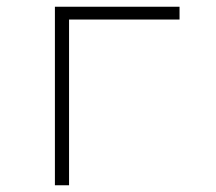

<svg xmlns="http://www.w3.org/2000/svg" viewBox="-20 -550 640 570"><path d="M143 0V-530H513V-492H185V0Z"/></svg>

Font: Iosevka Curly XLtEx
Style: Regular
Weight: 200
Width: 7
Monospace: yes
Designer: Belleve Invis
Foundry: Belleve Invis
Version: Version 11.1.0; ttfautohint (v1.8.3)